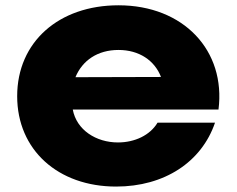

<svg xmlns="http://www.w3.org/2000/svg" viewBox="-20 -680 876 711"><path d="M259.4 -394.1C285.1 -456.4 341.6 -495 418.8 -495C495 -495 552.5 -456.4 576.2 -395ZM409.9 10.9C589.1 10.9 726.7 -80.2 776.2 -225.7H563.4C535.6 -179.2 479.2 -152.5 416.8 -152.5C335.6 -152.5 263.4 -199 249.5 -274.3H789.1C816.8 -492.1 660.4 -660.4 418.8 -660.4C198 -660.4 43.6 -524.8 43.6 -323.8C43.6 -124.8 195 10.9 409.9 10.9Z"/></svg>

Font: Calandify
Style: Semi Bold
Weight: 700
Designer: Brittany Allen
Foundry: Brittany Allen
Version: Version 1.0; ttfautohint (v1.8.4.7-5d5b)